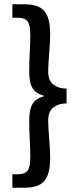

<svg xmlns="http://www.w3.org/2000/svg" viewBox="-20 -728 364 900"><path d="M38 152V89H61Q97 89 109.5 71.5Q122 54 122 9Q122 -34 119.5 -74.5Q117 -115 117 -163Q117 -216 133 -241.5Q149 -267 184 -276V-280Q149 -289 133 -314Q117 -339 117 -393Q117 -441 119.5 -481.5Q122 -522 122 -565Q122 -610 109.5 -627.5Q97 -645 61 -645H38V-708H92Q123 -708 146.5 -701.5Q170 -695 185 -679Q200 -663 207.5 -636.5Q215 -610 215 -570Q215 -543 213.5 -520.5Q212 -498 210.5 -477Q209 -456 207.5 -434.5Q206 -413 206 -388Q206 -374 210 -361Q214 -348 224 -337.5Q234 -327 250.5 -320Q267 -313 292 -313V-243Q267 -243 250.5 -236Q234 -229 224 -218.5Q214 -208 210 -194.5Q206 -181 206 -167Q206 -143 207.5 -121.5Q209 -100 210.5 -79Q212 -58 213.5 -35.5Q215 -13 215 14Q215 54 207.5 80.5Q200 107 185 123Q170 139 146.5 145.5Q123 152 92 152Z"/></svg>

Font: TypoPRO Source Sans Pro
Style: Regular
Weight: 600
Designer: Paul D. Hunt
Foundry: Adobe Systems Incorporated
Version: Version 2.020;PS 2.000;hotconv 1.0.86;makeotf.lib2.5.63406